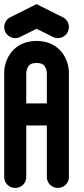

<svg xmlns="http://www.w3.org/2000/svg" viewBox="-28 -917 412 937"><path d="M278.5 -832.8 150.4 -896.9 22.3 -832.8C3.4 -823.4 -7.5 -804.4 -7.5 -784.7C-7.5 -752.5 19.4 -730.9 46.3 -730.9C54.4 -730.9 62.6 -732.7 70.3 -736.6L150.4 -776.6L230.5 -736.6C238.1 -732.8 246.3 -730.9 254.5 -730.9C281.4 -730.9 308.3 -752.6 308.3 -784.7C308.3 -804.4 297.4 -823.4 278.5 -832.8ZM308.3 -52.6V-562.5C308.3 -624.3 266.1 -717.2 150.4 -717.2C34.7 -717.2 -7.5 -624.3 -7.5 -562.5V-52.6C-7.5 -23.5 16.5 0.2 46.3 0.2C76 0.2 100.1 -23.3 100.1 -52.3V-304.8H200.7V-52.4C200.7 -23.4 224.8 0.1 254.5 0.1C284.2 0.1 308.3 -23.5 308.3 -52.6ZM192.5 -589.7C199.8 -576.7 200.6 -562.4 200.7 -561V-412.3H100.1V-561L100.1 -561.2C100.3 -563.7 101.5 -576.7 107.4 -588.1C112.6 -598.2 120.8 -609.6 150.4 -609.6C179.1 -609.6 187.2 -599.1 192.5 -589.7Z"/></svg>

Font: Cactron
Style: Bold
Weight: 900
Version: Version 1.0